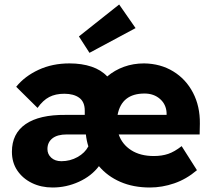

<svg xmlns="http://www.w3.org/2000/svg" viewBox="-20 -824 940 854"><path d="M214 10Q163 10 122 -10Q81 -30 57 -65.5Q33 -101 33 -149Q33 -230 94 -272Q155 -314 272 -313H357V-332Q357 -371 332.5 -389Q308 -407 266 -407Q227 -407 199 -392.5Q171 -378 147 -344L52 -438Q90 -485 151.5 -513.5Q213 -542 289 -542Q344 -542 387 -527.5Q430 -513 457 -484Q490 -512 531.5 -527Q573 -542 621 -542Q694 -541 750.5 -506.5Q807 -472 838.5 -411.5Q870 -351 869 -274L868 -226H508Q523 -182 563.5 -156Q604 -130 664 -130Q700 -130 728 -139.5Q756 -149 788 -174L856 -67Q809 -27 755 -8.5Q701 10 647 10Q573 10 515.5 -15Q458 -40 420 -85Q387 -41 331 -15.5Q275 10 214 10ZM623 -408Q521 -408 503 -313H721V-322Q719 -360 691.5 -384Q664 -408 623 -408ZM253 -107Q292 -107 325 -125.5Q358 -144 373 -173Q365 -198 362 -226H277Q235 -226 213 -208.5Q191 -191 191 -161Q191 -138 208 -122.5Q225 -107 253 -107ZM378 -589 331 -662 510 -804 583 -699Z"/></svg>

Font: Lexend
Style: Bold
Weight: 700
Designer: Bonnie Shaver-Troup, Thomas Jockin
Foundry: Lexend
Version: Version 1.007; ttfautohint (v1.8.3)